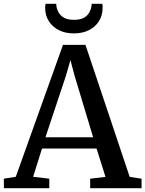

<svg xmlns="http://www.w3.org/2000/svg" viewBox="-29 -983 760 1003"><path d="M53.5 -59.5 300 -748.5H417.5L648.5 -59L710.5 -49.5V0H442V-49.5L522 -59L475.5 -207H190.5L144 -59.5L228.5 -49.5V0H-8.5L-9 -49.5ZM457.5 -266 360.5 -588 339 -669 315 -586 208.5 -266ZM357 -808.5Q312 -808.5 278.5 -825.5Q245 -842.5 226 -872.5Q207 -902.5 207 -941Q207 -947 207.5 -952.5Q208 -958 209 -963H265Q265 -961 265.2 -957Q265.5 -953 266 -949Q268.5 -933 277.5 -917.2Q286.5 -901.5 305.2 -890.5Q324 -879.5 357 -879.5Q390.5 -879.5 409.2 -890.2Q428 -901 437 -917Q446 -933 448.5 -949Q449.5 -953 449.5 -957Q449.5 -961 449.5 -963H505.5Q506.5 -958 506.8 -952.5Q507 -947 507 -941.5Q507 -903 488.2 -872.8Q469.5 -842.5 435.8 -825.5Q402 -808.5 357 -808.5Z"/></svg>

Font: Merriweather 24pt Medium
Style: Regular
Weight: 500
Designer: Eben Sorkin
Foundry: Eben Sorkin
Version: Version 2.100